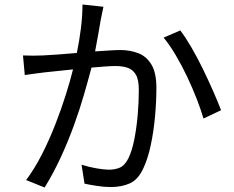

<svg xmlns="http://www.w3.org/2000/svg" viewBox="-20 -807 1040 852"><path d="M346 -787 439 -777Q436 -764 433 -748.5Q430 -733 427 -719Q423 -697 416.5 -658Q410 -619 402 -579Q436 -581 465.5 -583Q495 -585 513 -585Q557 -585 593.5 -571Q630 -557 652 -520.5Q674 -484 674 -417Q674 -358 668 -291Q662 -224 649 -163Q636 -102 616 -60Q593 -10 556.5 6.5Q520 23 471 23Q443 23 410.5 18Q378 13 355 8L342 -76Q373 -66 408 -60Q443 -54 463 -54Q491 -54 512.5 -63.5Q534 -73 550 -105Q566 -138 576 -188.5Q586 -239 591 -296.5Q596 -354 596 -408Q596 -453 583 -475.5Q570 -498 547 -506Q524 -514 492 -514Q474 -514 446 -512Q418 -510 386 -507Q372 -454 353 -388Q334 -322 308 -250.5Q282 -179 249.5 -108.5Q217 -38 178 25L96 -8Q134 -59 166.5 -123Q199 -187 225.5 -255Q252 -323 272 -386.5Q292 -450 304 -499Q266 -495 232 -491.5Q198 -488 179 -486Q162 -484 136 -480.5Q110 -477 90 -474L82 -561Q105 -560 126 -560Q147 -560 170 -561Q195 -562 235.5 -565Q276 -568 321 -572Q332 -625 339 -681Q346 -737 346 -787ZM706 -640 780 -672Q803 -642 829.5 -596.5Q856 -551 881 -499.5Q906 -448 927 -400Q948 -352 961 -318L883 -281Q872 -319 853 -368Q834 -417 810 -467.5Q786 -518 759 -563.5Q732 -609 706 -640Z"/></svg>

Font: Noto IKEA Simplified Chinese
Style: Regular
Weight: 400
Designer: Monotype Design Team
Foundry: Monotype Imaging Inc.
Version: Version 1.100